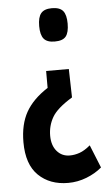

<svg xmlns="http://www.w3.org/2000/svg" viewBox="-54 -577 461 826"><g transform="rotate(-5 176.5 -163.5)"><path d="M264 -469Q264 -431 250.5 -414Q237 -397 202 -397Q169 -397 155 -414Q141 -431 141 -469Q141 -507 155 -524Q169 -541 202 -541Q236 -541 250 -524Q264 -507 264 -469ZM252 -274 255 -151Q189 -111 168 -74.5Q147 -38 147 5Q147 47 168.5 72Q190 97 224 97Q245 97 266.5 89.5Q288 82 313 61L353 160Q325 184 286.5 199Q248 214 207 214Q128 214 79 166.5Q30 119 30 23Q30 -54 59.5 -106.5Q89 -159 154 -201V-274Z"/></g></svg>

Font: Georama Condensed SemiBold
Style: Regular
Weight: 600
Width: 3
Designer: Jean-Baptiste Levee
Foundry: Production Type
Version: Version 1.000